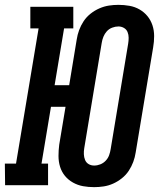

<svg xmlns="http://www.w3.org/2000/svg" viewBox="-52 -763 672 791"><path d="M336 8Q312 8 290 4Q268 0 248.5 -11Q229 -22 215.5 -38.5Q202 -55 195.5 -76Q189 -97 189 -120.5Q189 -144 192 -167L218 -323H158L119 -89H146V0H-31L-32 -89H14L107 -646H73V-735H250V-646H212L173 -412H233L264 -600Q267 -620 274 -639Q281 -658 292.5 -675.5Q304 -693 321 -706.5Q338 -720 357.5 -728.5Q377 -737 396.5 -740Q416 -743 436 -743Q459 -743 481.5 -739Q504 -735 523 -724Q542 -713 555.5 -696.5Q569 -680 576 -659Q583 -638 583 -614.5Q583 -591 579 -568L507 -135Q504 -115 497 -96Q490 -77 478.5 -59.5Q467 -42 450 -28.5Q433 -15 414 -6.5Q395 2 375 5Q355 8 336 8ZM336 -81Q349 -81 361.5 -86Q374 -91 383.5 -101Q393 -111 397.5 -123.5Q402 -136 404 -149L476 -583Q478 -595 478 -607.5Q478 -620 473.5 -631Q469 -642 458.5 -648Q448 -654 436 -654Q423 -654 410 -649Q397 -644 388 -634Q379 -624 374 -611.5Q369 -599 367 -586L295 -152Q293 -140 293.5 -127.5Q294 -115 298.5 -104Q303 -93 313 -87Q323 -81 336 -81Z"/></svg>

Font: Iosevka HT Extended
Style: Bold Italic
Weight: 700
Width: 7
Italic angle: -9°
Monospace: yes
Designer: Belleve Invis
Foundry: Belleve Invis
Version: Version 32.3.0; ttfautohint (v1.8.4)